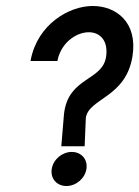

<svg xmlns="http://www.w3.org/2000/svg" viewBox="-20 -611 466 642"><path d="M82 -407H172L173 -412C187 -473 241 -506 282 -503C314 -501 342 -476 335 -423C324 -339 208 -355 194 -230L185 -122H263L267 -217C277 -283 401 -284 423 -423C441 -537 368 -591 290 -591C210 -591 106 -529 83 -412ZM153 -46C148 -14 170 11 202 11C234 11 264 -14 269 -46C274 -78 252 -103 220 -103C188 -103 158 -78 153 -46Z"/></svg>

Font: Charger Sport
Style: SeBdNrwObl
Weight: 600
Designer: Jasper
Foundry: Cannot Into Space Fonts
Version: Version 1.1